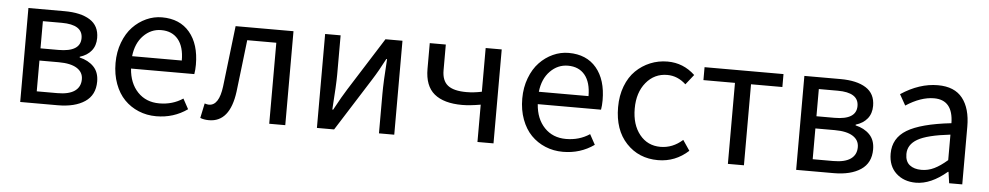

<svg xmlns="http://www.w3.org/2000/svg" viewBox="-34 -738 5094 989"><g transform="rotate(5 2512.5 -243.0)"><path d="M82 0V-485.8H269Q353 -485.8 400.6 -455.8Q448.2 -425.8 448.2 -362.8Q448.2 -323.2 427 -296.9Q405.8 -270.5 367.2 -258.8V-254.9Q412.1 -244.6 439.9 -216.3Q467.8 -188 467.8 -139.2Q467.8 -69.3 416 -34.7Q364.3 0 275.9 0ZM162.1 -284.2H254.9Q368.2 -284.2 368.2 -355Q368.2 -424.8 259.8 -424.8H162.1ZM162.1 -62H268.1Q328.1 -62 358.2 -83.3Q388.2 -104.5 388.2 -144Q388.2 -180.7 356 -200.9Q323.7 -221.2 262.2 -221.2H162.1Z M785.6 12.2Q736.8 12.2 694.6 -5.4Q652.3 -22.9 621.1 -54.9Q589.8 -86.9 571.8 -135.5Q553.7 -184.1 553.7 -243.2Q553.7 -300.8 572.3 -349.6Q590.8 -398.4 621.3 -430.4Q651.9 -462.4 690.9 -480.2Q730 -498 772 -498Q864.3 -498 915.5 -437Q966.8 -376 966.8 -270Q966.8 -242.7 962.9 -221.2H635.7Q641.1 -145.5 684.3 -100.3Q727.5 -55.2 795.9 -55.2Q864.7 -55.2 918 -90.8L946.8 -38.1Q876 12.2 785.6 12.2ZM635.7 -285.2H892.6Q892.6 -356.4 861.3 -394.3Q830.1 -432.1 773.9 -432.1Q721.2 -432.1 682.1 -392.3Q643.1 -352.5 635.7 -285.2Z M1058.6 8.8Q1032.2 8.8 1013.2 1L1029.3 -75.2Q1042.5 -70.8 1051.3 -70.8Q1103.5 -70.8 1116.2 -170.9Q1122.6 -223.6 1153.3 -485.8H1452.6V0H1369.6V-418.9H1219.2Q1213.9 -375.5 1203.6 -285.4Q1193.4 -195.3 1187.5 -149.9Q1166.5 8.8 1058.6 8.8Z M1616.2 0V-485.8H1696.3V-283.2Q1696.3 -231.9 1687 -101.1H1691.4Q1731.4 -175.3 1754.4 -210.9L1928.2 -485.8H2016.1V0H1937V-203.1Q1937 -266.1 1945.3 -384.8H1941.4Q1909.2 -322.3 1878.4 -273.9L1705.1 0Z M2446.3 0V-192.9Q2389.2 -183.1 2351.1 -183.1Q2255.9 -183.1 2206.5 -223.9Q2157.2 -264.6 2157.2 -353V-485.8H2240.2V-353Q2240.2 -299.3 2270.5 -275.1Q2300.8 -251 2367.2 -251Q2404.8 -251 2446.3 -259.8V-485.8H2529.3V0Z M2888.7 12.2Q2839.8 12.2 2797.6 -5.4Q2755.4 -22.9 2724.1 -54.9Q2692.9 -86.9 2674.8 -135.5Q2656.7 -184.1 2656.7 -243.2Q2656.7 -300.8 2675.3 -349.6Q2693.8 -398.4 2724.4 -430.4Q2754.9 -462.4 2793.9 -480.2Q2833 -498 2875 -498Q2967.3 -498 3018.6 -437Q3069.8 -376 3069.8 -270Q3069.8 -242.7 3065.9 -221.2H2738.8Q2744.1 -145.5 2787.4 -100.3Q2830.6 -55.2 2898.9 -55.2Q2967.8 -55.2 3021 -90.8L3049.8 -38.1Q2979 12.2 2888.7 12.2ZM2738.8 -285.2H2995.6Q2995.6 -356.4 2964.4 -394.3Q2933.1 -432.1 2877 -432.1Q2824.2 -432.1 2785.2 -392.3Q2746.1 -352.5 2738.8 -285.2Z M3380.4 12.2Q3280.8 12.2 3216.6 -56.2Q3152.3 -124.5 3152.3 -242.2Q3152.3 -301.8 3171.1 -350.8Q3189.9 -399.9 3222.4 -431.6Q3254.9 -463.4 3296.9 -480.7Q3338.9 -498 3386.2 -498Q3467.8 -498 3528.3 -440.9L3487.3 -389.2Q3444.3 -429.2 3390.6 -429.2Q3324.2 -429.2 3281.2 -377.2Q3238.3 -325.2 3238.3 -242.2Q3238.3 -159.2 3279.3 -108.2Q3320.3 -57.1 3387.2 -57.1Q3450.2 -57.1 3501.5 -103L3537.6 -49.8Q3469.7 12.2 3380.4 12.2Z M3741.2 0V-418.9H3578.1V-485.8H3986.3V-418.9H3824.2V0Z M4094.2 0V-485.8H4281.2Q4365.2 -485.8 4412.8 -455.8Q4460.4 -425.8 4460.4 -362.8Q4460.4 -323.2 4439.2 -296.9Q4418 -270.5 4379.4 -258.8V-254.9Q4424.3 -244.6 4452.1 -216.3Q4480 -188 4480 -139.2Q4480 -69.3 4428.2 -34.7Q4376.5 0 4288.1 0ZM4174.3 -284.2H4267.1Q4380.4 -284.2 4380.4 -355Q4380.4 -424.8 4272 -424.8H4174.3ZM4174.3 -62H4280.3Q4340.3 -62 4370.4 -83.3Q4400.4 -104.5 4400.4 -144Q4400.4 -180.7 4368.2 -200.9Q4335.9 -221.2 4274.4 -221.2H4174.3Z M4713.9 12.2Q4651.4 12.2 4611.6 -24.7Q4571.8 -61.5 4571.8 -126Q4571.8 -206.1 4642.3 -248.8Q4712.9 -291.5 4870.1 -309.1Q4868.2 -429.2 4770 -429.2Q4702.1 -429.2 4625 -378.9L4593.3 -435.1Q4688.5 -498 4784.2 -498Q4870.1 -498 4911.6 -445.3Q4953.1 -392.6 4953.1 -298.8V0H4885.3L4877 -58.1H4874Q4791.5 12.2 4713.9 12.2ZM4736.8 -56.2Q4771 -56.2 4802.2 -71.3Q4833.5 -86.4 4870.1 -118.2V-250Q4750.5 -236.3 4701.7 -208Q4652.8 -179.7 4652.8 -130.9Q4652.8 -92.3 4675.8 -74.2Q4698.7 -56.2 4736.8 -56.2Z"/></g></svg>

Font: Source Sans Pro
Style: Regular
Weight: 400
Designer: Paul D. Hunt
Foundry: Adobe Systems Incorporated
Version: Version 3.006;hotconv 1.0.111;makeotfexe 2.5.65597